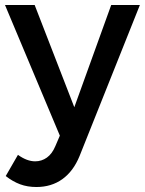

<svg xmlns="http://www.w3.org/2000/svg" viewBox="-25 -551 581 770"><path d="M294 75Q269 136 225 167.5Q181 199 121 199Q85 199 55.5 188Q26 177 -2 155L47 70Q83 96 116 96Q142 96 163 81Q184 66 197 35L215 -7L-5 -531H114L273 -121L421 -531H536Z"/></svg>

Font: Alexandria
Style: Regular
Weight: 400
Designer: Mohamed Gaber
Foundry: Kief Type Foundry
Version: Version 5.100